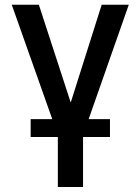

<svg xmlns="http://www.w3.org/2000/svg" viewBox="-20 -565 578 790"><path d="M28.4 -545.5 195 -74.9H106.2V-1.4H218V204.5H321.7V-1.4H432.5V-74.9H344.8L509.9 -545.5H398.4L271 -143.1L139.9 -545.5Z"/></svg>

Font: Margiela Sans Medium
Style: Regular
Weight: 500
Designer: Stefan Endress, Andreas Faust
Version: Version 1.100;FEAKit 1.0